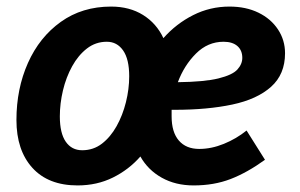

<svg xmlns="http://www.w3.org/2000/svg" viewBox="-20 -553 911 584"><path d="M30 -188Q30 -283 65 -361.5Q100 -440 165 -486.5Q230 -533 318 -533Q374 -533 415 -507.5Q456 -482 477 -437Q516 -481 567.5 -507Q619 -533 678 -533Q728 -533 766 -514.5Q804 -496 825.5 -463.5Q847 -431 847 -391Q847 -327 804.5 -289Q762 -251 686.5 -235Q611 -219 512 -219Q507 -219 502 -219Q502 -209 502 -199Q502 -151 524 -125.5Q546 -100 586 -100Q623 -100 661 -115.5Q699 -131 730 -156L786 -67Q732 -28 681.5 -8.5Q631 11 569 11Q514 11 472 -12.5Q430 -36 407 -77Q372 -37 323.5 -13Q275 11 216 11Q127 11 78.5 -42.5Q30 -96 30 -188ZM660 -426Q612 -426 576 -390Q540 -354 521 -303Q602 -304 644.5 -314.5Q687 -325 702 -341.5Q717 -358 717 -377Q717 -400 702 -413Q687 -426 660 -426ZM162 -199Q162 -148 180 -122Q198 -96 230 -96Q264 -96 290 -116Q316 -136 334.5 -169Q353 -202 363 -242Q373 -282 373 -321Q373 -373 354.5 -399.5Q336 -426 305 -426Q271 -426 244.5 -405.5Q218 -385 199.5 -351.5Q181 -318 171.5 -278Q162 -238 162 -199Z"/></svg>

Font: Radio Canada SemiBold
Style: Italic
Weight: 600
Italic angle: -12°
Designer: Charles Daoud, Etienne Aubert Bonn, Alexandre Saumier Demers, Jacques Le Bailly
Foundry: Radio-Canada
Version: Version 2.104; ttfautohint (v1.8.4.7-5d5b);gftools[0.9.28.de